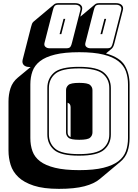

<svg xmlns="http://www.w3.org/2000/svg" viewBox="-20 -1067 877 1221"><path d="M355 134Q257 134 194.5 113.5Q132 93 96.5 59Q61 25 47.5 -19Q34 -63 34 -110V-421Q34 -467 47 -506.5Q60 -546 94 -574L175 -641H167Q143 -641 131 -653.5Q119 -666 124 -687L177 -894Q180 -907 183.5 -915.5Q187 -924 194 -930L324 -1039Q328 -1043 335 -1045Q342 -1047 352 -1047H458Q482 -1047 494.5 -1034.5Q507 -1022 501 -1001L491 -961L584 -1039Q588 -1043 595 -1045Q602 -1047 612 -1047H718Q742 -1047 754.5 -1034.5Q767 -1022 761 -1001L708 -794Q705 -781 701 -772.5Q697 -764 691 -758L654 -727Q743 -702 773.5 -650.5Q804 -599 804 -530V-189Q804 -143 791 -104Q778 -65 744 -37L615 71Q580 101 517 117.5Q454 134 355 134ZM523 -794Q519 -778 529 -769Q539 -760 556 -760H662Q681 -760 687.5 -769Q694 -778 698 -796L751 -1003Q755 -1019 745 -1028Q735 -1037 718 -1037H612Q593 -1037 586.5 -1028Q580 -1019 576 -1001ZM263 -794Q259 -778 269 -769Q279 -760 296 -760H402Q421 -760 427.5 -769Q434 -778 438 -796L491 -1003Q495 -1019 485 -1028Q475 -1037 458 -1037H352Q333 -1037 326.5 -1028Q320 -1019 316 -1001ZM370 -850H359L384 -947H395ZM630 -850H619L644 -947H655ZM794 -189V-530Q794 -576 780.5 -613.5Q767 -651 732.5 -678Q698 -705 637.5 -720Q577 -735 484 -735Q391 -735 330 -720Q269 -705 234.5 -678Q200 -651 186.5 -613.5Q173 -576 173 -530V-189Q173 -143 186.5 -105.5Q200 -68 234.5 -41.5Q269 -15 330 0Q391 15 484 15Q577 15 637.5 0Q698 -15 732.5 -41.5Q767 -68 780.5 -105.5Q794 -143 794 -189ZM685 -212Q685 -152 642 -114.5Q599 -77 482 -77Q365 -77 323 -114.5Q281 -152 281 -212V-507Q281 -567 323 -604.5Q365 -642 482 -642Q599 -642 642 -604.5Q685 -567 685 -507ZM291 -212Q291 -156 331 -121.5Q371 -87 482 -87Q593 -87 634 -121.5Q675 -156 675 -212V-507Q675 -563 634 -597.5Q593 -632 482 -632Q371 -632 331 -597.5Q291 -563 291 -507ZM400 -225V-494Q400 -513 415 -526.5Q430 -540 484 -540Q538 -540 553 -526.5Q568 -513 568 -494V-225Q568 -205 553 -191.5Q538 -178 484 -178Q430 -178 415 -191.5Q400 -205 400 -225ZM410 -225Q410 -215 414 -207.5Q418 -200 429 -195V-385Q429 -395 425 -402.5Q421 -410 410 -414Z"/></svg>

Font: Bungee Shade
Style: Regular
Weight: 400
Designer: David Jonathan Ross
Foundry: David Jonathan Ross
Version: Version 1.001;PS 1.0;hotconv 1.0.72;makeotf.lib2.5.5900